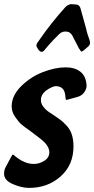

<svg xmlns="http://www.w3.org/2000/svg" viewBox="-41 -911 460 938"><path d="M181 -672 177 -667Q171 -658 162 -658Q156 -658 150 -664L145 -671Q137 -681 137 -689Q137 -695 141 -701L155 -721Q208 -798 279 -877Q291 -889 307 -891L311 -890H319Q322 -889 332 -889Q347 -887 352 -871L382 -763L381 -764L387 -743L397 -714Q399 -706 399 -703Q399 -690 388 -682L368 -665Q360 -659 357 -659Q354 -659 346 -673V-672L313 -736Q302 -757 279 -757Q261 -757 249 -745L219 -715Q192 -686 181 -672ZM278 -443Q274 -490 232 -490Q220 -490 205 -481L206 -482Q159 -458 159 -424V-421Q159 -406 169 -392Q179 -378 189.5 -370Q200 -362 222 -348Q243 -334 255.5 -324.5Q268 -315 285 -296.5Q302 -278 310 -253Q318 -228 318 -196Q318 -105 255 -49Q192 7 101 7Q65 7 22 -11.5Q-21 -30 -21 -61V-63Q-21 -82 -12 -97Q-1 -119 11 -140Q19 -156 22 -156Q25 -156 34 -147Q80 -110 124 -110Q151 -110 175.5 -125.5Q200 -141 200 -167Q200 -199 158 -232L107 -271Q78 -291 64 -303Q50 -315 33 -340Q16 -365 16 -391Q16 -444 62.5 -490Q109 -536 169 -559Q229 -582 280 -582Q325 -582 352.5 -560Q380 -538 382 -492V-489Q380 -472 368.5 -457.5Q357 -443 339 -438L289 -424Q286 -423 283 -423Q279 -423 278 -443Z"/></svg>

Font: Bangerz Fix
Style: Regular
Weight: 400
Designer: vernon adams
Foundry: Vernon Adams
Version: Version 2.10;December 28, 2023;FontCreator 13.0.0.2683 64-bi